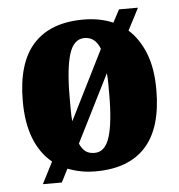

<svg xmlns="http://www.w3.org/2000/svg" viewBox="-47 -621 660 706"><g transform="rotate(-5 282.5 -268.0)"><path d="M124 -40Q81 -75 58.5 -132.5Q36 -190 36 -270Q36 -411 99 -480.5Q162 -550 284 -550Q345 -550 393 -529L418 -576H488L446 -495Q485 -460 507 -404.5Q529 -349 529 -270Q529 -129 466 -59.5Q403 10 281 10Q252 10 226.5 5Q201 0 178 -9L153 40H83ZM339 -437Q322 -482 282 -482Q242 -482 225.5 -428.5Q209 -375 209 -270Q209 -245 209 -222.5Q209 -200 211 -181ZM283 -58Q322 -58 338.5 -111Q355 -164 355 -268Q355 -288 355 -307.5Q355 -327 353 -346L228 -97Q237 -77 249.5 -67.5Q262 -58 283 -58Z"/></g></svg>

Font: Noto Serif Tamil Condensed Black
Style: Italic
Weight: 900
Width: 3
Italic angle: -12°
Designer: Indian Type Foundry, Tom Grace, and the Monotype Design Team
Foundry: Monotype Imaging Inc.
Version: Version 2.003; ttfautohint (v1.8.4.7-5d5b)